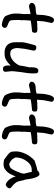

<svg xmlns="http://www.w3.org/2000/svg" viewBox="702 -1292 593 2036"><g transform="rotate(90 998.0 -273.5)"><path d="M319 -369Q327 -363 327 -346Q327 -316 302 -316H298Q298 -316 283.5 -314.5Q269 -313 251 -311Q233 -309 216.5 -306.5Q200 -304 197 -302V-292Q197 -281 195 -262.5Q193 -244 193 -229Q193 -224 193.5 -219Q194 -214 195 -209Q191 -197 191 -169Q192 -131 193 -112.5Q194 -94 199 -85Q204 -76 216 -71Q228 -66 251 -56Q275 -48 275 -28Q275 -15 265.5 -6Q256 3 241 3Q234 3 220 0Q206 -3 191.5 -8.5Q177 -14 165 -21.5Q153 -29 149 -38Q137 -64 130 -88.5Q123 -113 123 -140Q123 -168 124 -182Q125 -196 126 -204Q127 -212 128 -218.5Q129 -225 129 -237Q129 -245 128.5 -253.5Q128 -262 128 -270Q128 -281 128.5 -288.5Q129 -296 130 -301Q103 -299 50 -285Q34 -285 22 -293Q10 -301 10 -316Q10 -320 13 -327Q16 -334 23.5 -340.5Q31 -347 44.5 -351.5Q58 -356 78 -356H84Q106 -356 135 -365Q135 -366 135.5 -373.5Q136 -381 136.5 -390.5Q137 -400 137.5 -409Q138 -418 138 -422V-427Q139 -438 142 -458.5Q145 -479 151 -499.5Q157 -520 166.5 -535Q176 -550 190 -550Q217 -550 223 -526Q223 -524 220.5 -512Q218 -500 215 -485Q212 -470 209 -456Q206 -442 206 -438Q206 -436 205 -427Q204 -418 203.5 -407Q203 -396 202 -385Q201 -374 201 -369Q199 -369 228 -372Q233 -372 237.5 -372.5Q242 -373 246 -373Q249 -373 251 -372.5Q253 -372 255 -372Q264 -373 272 -373.5Q280 -374 287 -374Q309 -374 319 -369Z M756 -366Q757 -355 757.5 -345Q758 -335 758 -324Q758 -300 756 -283.5Q754 -267 751 -246.5Q748 -226 743.5 -196.5Q739 -167 735 -118Q735 -115 734.5 -112.5Q734 -110 734 -107Q734 -91 737 -72L741 -35Q741 -9 708 -9Q694 -9 687 -16.5Q680 -24 677 -34.5Q674 -45 674 -56.5Q674 -68 674 -76Q674 -86 675 -91Q651 -67 632.5 -53.5Q614 -40 598.5 -34Q583 -28 568.5 -27Q554 -26 538 -26Q484 -26 455.5 -56Q427 -86 427 -145Q427 -152 427 -161Q427 -170 428 -182Q427 -186 427 -195Q427 -208 428 -219.5Q429 -231 432.5 -247.5Q436 -264 442.5 -288.5Q449 -313 460 -352Q471 -363 485 -363Q498 -363 507 -356Q516 -349 516 -335Q516 -330 512.5 -314Q509 -298 505 -279Q501 -260 497.5 -241.5Q494 -223 494 -213V-208Q492 -194 490.5 -182Q489 -170 489 -162Q489 -131 501.5 -108.5Q514 -86 549 -86Q572 -86 592 -96Q612 -106 628 -120.5Q644 -135 656 -152.5Q668 -170 674 -185Q676 -204 681 -230.5Q686 -257 694 -292Q693 -298 693 -304Q693 -310 693 -315Q693 -327 694.5 -339.5Q696 -352 699.5 -361.5Q703 -371 710 -377.5Q717 -384 729 -384Q751 -384 756 -366Z M1155 -369Q1163 -363 1163 -346Q1163 -316 1138 -316H1134Q1134 -316 1119.5 -314.5Q1105 -313 1087 -311Q1069 -309 1052.5 -306.5Q1036 -304 1033 -302V-292Q1033 -281 1031 -262.5Q1029 -244 1029 -229Q1029 -224 1029.5 -219Q1030 -214 1031 -209Q1027 -197 1027 -169Q1028 -131 1029 -112.5Q1030 -94 1035 -85Q1040 -76 1052 -71Q1064 -66 1087 -56Q1111 -48 1111 -28Q1111 -15 1101.5 -6Q1092 3 1077 3Q1070 3 1056 0Q1042 -3 1027.5 -8.5Q1013 -14 1001 -21.5Q989 -29 985 -38Q973 -64 966 -88.5Q959 -113 959 -140Q959 -168 960 -182Q961 -196 962 -204Q963 -212 964 -218.5Q965 -225 965 -237Q965 -245 964.5 -253.5Q964 -262 964 -270Q964 -281 964.5 -288.5Q965 -296 966 -301Q939 -299 886 -285Q870 -285 858 -293Q846 -301 846 -316Q846 -320 849 -327Q852 -334 859.5 -340.5Q867 -347 880.5 -351.5Q894 -356 914 -356H920Q942 -356 971 -365Q971 -366 971.5 -373.5Q972 -381 972.5 -390.5Q973 -400 973.5 -409Q974 -418 974 -422V-427Q975 -438 978 -458.5Q981 -479 987 -499.5Q993 -520 1002.5 -535Q1012 -550 1026 -550Q1053 -550 1059 -526Q1059 -524 1056.5 -512Q1054 -500 1051 -485Q1048 -470 1045 -456Q1042 -442 1042 -438Q1042 -436 1041 -427Q1040 -418 1039.5 -407Q1039 -396 1038 -385Q1037 -374 1037 -369Q1035 -369 1064 -372Q1069 -372 1073.5 -372.5Q1078 -373 1082 -373Q1085 -373 1087 -372.5Q1089 -372 1091 -372Q1100 -373 1108 -373.5Q1116 -374 1123 -374Q1145 -374 1155 -369Z M1502 -369Q1510 -363 1510 -346Q1510 -316 1485 -316H1481Q1481 -316 1466.5 -314.5Q1452 -313 1434 -311Q1416 -309 1399.5 -306.5Q1383 -304 1380 -302V-292Q1380 -281 1378 -262.5Q1376 -244 1376 -229Q1376 -224 1376.5 -219Q1377 -214 1378 -209Q1374 -197 1374 -169Q1375 -131 1376 -112.5Q1377 -94 1382 -85Q1387 -76 1399 -71Q1411 -66 1434 -56Q1458 -48 1458 -28Q1458 -15 1448.5 -6Q1439 3 1424 3Q1417 3 1403 0Q1389 -3 1374.5 -8.5Q1360 -14 1348 -21.5Q1336 -29 1332 -38Q1320 -64 1313 -88.5Q1306 -113 1306 -140Q1306 -168 1307 -182Q1308 -196 1309 -204Q1310 -212 1311 -218.5Q1312 -225 1312 -237Q1312 -245 1311.5 -253.5Q1311 -262 1311 -270Q1311 -281 1311.5 -288.5Q1312 -296 1313 -301Q1286 -299 1233 -285Q1217 -285 1205 -293Q1193 -301 1193 -316Q1193 -320 1196 -327Q1199 -334 1206.5 -340.5Q1214 -347 1227.5 -351.5Q1241 -356 1261 -356H1267Q1289 -356 1318 -365Q1318 -366 1318.5 -373.5Q1319 -381 1319.5 -390.5Q1320 -400 1320.5 -409Q1321 -418 1321 -422V-427Q1322 -438 1325 -458.5Q1328 -479 1334 -499.5Q1340 -520 1349.5 -535Q1359 -550 1373 -550Q1400 -550 1406 -526Q1406 -524 1403.5 -512Q1401 -500 1398 -485Q1395 -470 1392 -456Q1389 -442 1389 -438Q1389 -436 1388 -427Q1387 -418 1386.5 -407Q1386 -396 1385 -385Q1384 -374 1384 -369Q1382 -369 1411 -372Q1416 -372 1420.5 -372.5Q1425 -373 1429 -373Q1432 -373 1434 -372.5Q1436 -372 1438 -372Q1447 -373 1455 -373.5Q1463 -374 1470 -374Q1492 -374 1502 -369Z M1962 -100Q1976 -91 1976 -78Q1976 -64 1962 -51Q1948 -38 1935 -38Q1904 -49 1881.5 -79Q1859 -109 1851 -144Q1844 -129 1834.5 -106.5Q1825 -84 1810 -64Q1795 -44 1773 -29.5Q1751 -15 1718 -15Q1701 -15 1673 -21Q1642 -43 1624.5 -56.5Q1607 -70 1598 -82Q1589 -94 1587 -109Q1585 -124 1585 -149Q1585 -170 1591.5 -195.5Q1598 -221 1610 -247Q1622 -273 1640 -298Q1658 -323 1682 -344Q1726 -359 1751 -366Q1776 -373 1785 -373Q1805 -396 1827 -396Q1839 -396 1848 -382Q1857 -368 1864.5 -345.5Q1872 -323 1876.5 -296Q1881 -269 1884 -244Q1887 -239 1889 -232.5Q1891 -226 1893 -216L1899 -188Q1905 -159 1922 -138Q1939 -117 1962 -100ZM1821 -232Q1819 -241 1814 -262Q1809 -283 1801 -316Q1789 -313 1775 -313.5Q1761 -314 1745 -308Q1729 -302 1710.5 -286Q1692 -270 1673 -236Q1649 -192 1649 -143Q1655 -130 1660 -120.5Q1665 -111 1672.5 -103.5Q1680 -96 1691 -89Q1702 -82 1719 -74Q1734 -77 1744.5 -81Q1755 -85 1763 -93.5Q1771 -102 1778 -115Q1785 -128 1795 -149Q1821 -207 1821 -232Z"/></g></svg>

Font: Gaegu
Style: Regular
Weight: 400
Designer: JIKJI
Foundry: JIKJI
Version: Version 1.00